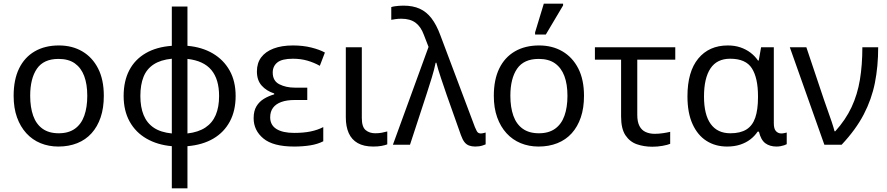

<svg xmlns="http://www.w3.org/2000/svg" viewBox="-20 -796 4880 1056"><path d="M551 -269Q551 -202 533.5 -150.5Q516 -99 483.5 -63Q451 -27 404.5 -8.5Q358 10 301 10Q248 10 203 -8.5Q158 -27 125 -63Q92 -99 73.5 -150.5Q55 -202 55 -269Q55 -358 85 -419.5Q115 -481 171 -513.5Q227 -546 304 -546Q377 -546 432.5 -513.5Q488 -481 519.5 -419.5Q551 -358 551 -269ZM146 -269Q146 -206 162.5 -159.5Q179 -113 214 -88Q249 -63 303 -63Q357 -63 392 -88Q427 -113 443.5 -159.5Q460 -206 460 -269Q460 -333 443 -378Q426 -423 391.5 -447.5Q357 -472 302 -472Q220 -472 183 -418Q146 -364 146 -269Z M925 240V8Q846 1 786 -33.5Q726 -68 693 -127.5Q660 -187 660 -268Q660 -350 691 -409.5Q722 -469 781.5 -503.5Q841 -538 925 -544V-760H1011V-544Q1091 -537 1150.5 -502Q1210 -467 1243 -408Q1276 -349 1276 -268Q1276 -187 1244 -127.5Q1212 -68 1153 -33.5Q1094 1 1011 8V240ZM925 -62V-473Q864 -467 825.5 -442Q787 -417 769.5 -373.5Q752 -330 752 -268Q752 -207 770 -163Q788 -119 826 -93.5Q864 -68 925 -62ZM1011 -62Q1071 -69 1109.5 -94.5Q1148 -120 1166.5 -163.5Q1185 -207 1185 -268Q1185 -360 1142.5 -411Q1100 -462 1011 -472Z M1598 10Q1482 10 1428.5 -34.5Q1375 -79 1375 -146Q1375 -186 1390.5 -211.5Q1406 -237 1431.5 -252.5Q1457 -268 1488 -277V-282Q1445 -296 1419 -325.5Q1393 -355 1393 -403Q1393 -449 1416.5 -480.5Q1440 -512 1484.5 -529Q1529 -546 1591 -546Q1647 -546 1692.5 -534.5Q1738 -523 1767 -507L1739 -434Q1707 -452 1670.5 -462.5Q1634 -473 1591 -473Q1531 -473 1505.5 -452.5Q1480 -432 1480 -397Q1480 -351 1516.5 -332.5Q1553 -314 1601 -314H1670V-246H1601Q1557 -246 1527 -235Q1497 -224 1481.5 -203Q1466 -182 1466 -151Q1466 -108 1500.5 -86.5Q1535 -65 1598 -65Q1650 -65 1688.5 -73Q1727 -81 1758 -97V-19Q1727 -3 1686 3.5Q1645 10 1598 10Z M2033 10Q1981 10 1947.5 -9Q1914 -28 1898 -64Q1882 -100 1882 -150V-536H1970V-147Q1970 -98 1991 -80.5Q2012 -63 2044 -63Q2064 -63 2079.5 -66Q2095 -69 2110 -73V-2Q2097 3 2078 6.5Q2059 10 2033 10Z M2594 10Q2575 10 2560 4.5Q2545 -1 2534.5 -14.5Q2524 -28 2515 -53L2436 -276Q2430 -294 2422 -317.5Q2414 -341 2405.5 -366Q2397 -391 2390.5 -413Q2384 -435 2380 -451H2376Q2369 -415 2354.5 -368Q2340 -321 2327 -281L2235 0H2141L2337 -538L2311 -605Q2295 -649 2265.5 -671Q2236 -693 2188 -693Q2170 -693 2156.5 -691Q2143 -689 2132 -687V-757Q2141 -760 2151.5 -761.5Q2162 -763 2174 -764Q2186 -765 2199 -765Q2251 -765 2288.5 -748Q2326 -731 2353.5 -695Q2381 -659 2402 -602L2592 -97Q2598 -83 2602 -75.5Q2606 -68 2611.5 -65Q2617 -62 2624 -62Q2632 -62 2639 -64Q2646 -66 2651 -67V-2Q2644 1 2635 4Q2626 7 2616 8.5Q2606 10 2594 10Z M3192 -269Q3192 -202 3174.5 -150.5Q3157 -99 3124.5 -63Q3092 -27 3045.5 -8.5Q2999 10 2942 10Q2889 10 2844 -8.5Q2799 -27 2766 -63Q2733 -99 2714.5 -150.5Q2696 -202 2696 -269Q2696 -358 2726 -419.5Q2756 -481 2812 -513.5Q2868 -546 2945 -546Q3018 -546 3073.5 -513.5Q3129 -481 3160.5 -419.5Q3192 -358 3192 -269ZM2787 -269Q2787 -206 2803.5 -159.5Q2820 -113 2855 -88Q2890 -63 2944 -63Q2998 -63 3033 -88Q3068 -113 3084.5 -159.5Q3101 -206 3101 -269Q3101 -333 3084 -378Q3067 -423 3032.5 -447.5Q2998 -472 2943 -472Q2861 -472 2824 -418Q2787 -364 2787 -269ZM2923 -606V-618L2971 -776H3077V-766L2982 -606Z M3568 11Q3522 11 3483 -2.5Q3444 -16 3420 -52Q3396 -88 3396 -155V-468H3252V-536H3694V-468H3485V-164Q3485 -126 3497 -103Q3509 -80 3531 -70Q3553 -60 3581 -60Q3603 -60 3626.5 -63.5Q3650 -67 3666 -71V-5Q3652 1 3624.5 6Q3597 11 3568 11Z M3979 10Q3915 10 3866 -21Q3817 -52 3789 -113.5Q3761 -175 3761 -266Q3761 -402 3820.5 -474Q3880 -546 3983 -546Q4021 -546 4052 -535.5Q4083 -525 4107.5 -506.5Q4132 -488 4149 -463H4153L4166 -536H4236V-118Q4236 -87 4248 -74.5Q4260 -62 4277 -62Q4285 -62 4294 -64Q4303 -66 4307 -67V-3Q4302 0 4293 3Q4284 6 4273 8Q4262 10 4251 10Q4214 10 4189.5 -8Q4165 -26 4154 -72H4147Q4131 -48 4107 -29.5Q4083 -11 4051 -0.5Q4019 10 3979 10ZM3997 -63Q4052 -63 4085.5 -84Q4119 -105 4134 -149Q4149 -193 4149 -261V-267Q4149 -367 4115.5 -420Q4082 -473 3996 -473Q3923 -473 3887.5 -419.5Q3852 -366 3852 -265Q3852 -165 3889 -114Q3926 -63 3997 -63Z M4514 0 4324 -536H4415L4512 -247Q4520 -223 4532 -190Q4544 -157 4554.5 -125.5Q4565 -94 4570 -74H4574Q4631 -137 4663.5 -206.5Q4696 -276 4709.5 -357.5Q4723 -439 4723 -536H4810Q4810 -431 4792 -340.5Q4774 -250 4730.5 -166.5Q4687 -83 4609 0Z"/></svg>

Font: Noto Sans Ambassadori
Style: Regular
Weight: 400
Designer: Monotype Design Team
Foundry: Monotype Imaging Inc.
Version: Version 2.013